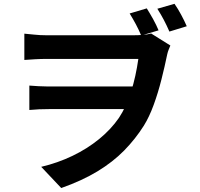

<svg xmlns="http://www.w3.org/2000/svg" viewBox="-20 -887 1040 997"><path d="M742.2 -843.5Q759.2 -816.4 775.7 -786.6Q792.1 -756.9 803.4 -729.4L713.1 -702.6Q700.7 -732.6 685.8 -760.4Q671 -788.2 653.2 -817.1ZM886.1 -867.2Q903.9 -841.6 920.8 -810.2Q937.7 -778.8 949.8 -750.7L859.6 -723.1Q846.1 -754.4 830.6 -783.9Q815 -813.4 797 -841.6ZM106.4 -712.2Q127 -710.5 157.6 -707.2Q188.2 -703.9 220.3 -703.9Q236.7 -703.9 272.1 -703.9Q307.5 -703.9 353.7 -703.9Q400 -703.9 450.1 -703.9Q500.2 -703.9 545.9 -703.9Q591.6 -703.9 625.6 -703.9Q659.6 -703.9 673.7 -703.9Q697.2 -703.9 721.1 -705.7Q745 -707.5 764.8 -713.1L864.6 -650.7Q860.4 -640.4 855.9 -629.3Q851.3 -618.1 848.5 -605.5Q835.6 -542.7 818.3 -474.2Q801 -405.6 778.2 -343Q755.4 -280.3 727 -234.5Q683.2 -165.2 624.8 -105.5Q566.3 -45.9 486.4 2.6Q406.5 51.1 298 89.4L194 -20.7Q279.7 -40.9 356.2 -77.6Q432.7 -114.3 494.5 -164.7Q556.2 -215 597.4 -274.7Q616.3 -303 632.4 -337.7Q648.4 -372.3 660.7 -411.3Q673.1 -450.2 682.5 -492.9Q691.9 -535.6 698.4 -581.1Q683.4 -581.1 647.1 -581.1Q610.8 -581.1 562.3 -581.1Q513.8 -581.1 461 -581.1Q408.2 -581.1 359.5 -581.1Q310.8 -581.1 274.1 -581.1Q237.5 -581.1 221.1 -581.1Q194.4 -581.1 163.3 -579.4Q132.3 -577.7 106.4 -575.7ZM703.1 -320.5Q682.8 -320.5 645.9 -320.5Q609 -320.5 562.8 -320.5Q516.7 -320.5 467.6 -320.5Q418.5 -320.5 372.8 -320.5Q327.2 -320.5 290.8 -320.5Q254.5 -320.5 234.5 -320.5Q207.4 -320.5 183.3 -319.5Q159.2 -318.5 132.4 -315.9V-442.6Q154.6 -440.9 180.6 -439.4Q206.6 -437.9 229.8 -437.9Q250.6 -437.9 288.6 -437.9Q326.6 -437.9 374.4 -437.9Q422.3 -437.9 473 -437.9Q523.8 -437.9 570.8 -437.9Q617.9 -437.9 654.5 -437.9Q691.2 -437.9 710.1 -437.9Z"/></svg>

Font: Shanggu Sans SC VF
Style: Regular
Weight: 250
Designer: GuiWonder
Version: Version 1.021